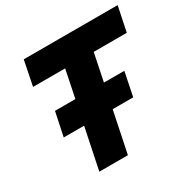

<svg xmlns="http://www.w3.org/2000/svg" viewBox="-163 -883 1026 1036"><g transform="rotate(-30 350.5 -364.5)"><path d="M219 -256H92L123 -404H250L285 -575H85L116 -729H701L669 -575H463L428 -404H555L525 -256H397L344 0H166Z"/></g></svg>

Font: Mona Sans ExtraBold
Style: Italic
Weight: 800
Italic angle: -11.7°
Designer: Deni Anggara
Foundry: GitHub
Version: Version 2.000